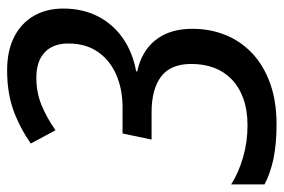

<svg xmlns="http://www.w3.org/2000/svg" viewBox="-154 -618 774 523"><g transform="rotate(-90 232.5 -357.0)"><path d="M154.8 9.8Q102.1 9.8 62.5 1.7Q22.9 -6.3 -8.8 -22.9V-113.8Q22.5 -93.8 64.5 -81.5Q106.4 -69.3 151.9 -69.3Q193.8 -69.3 225.3 -80.8Q256.8 -92.3 277.8 -112.8Q298.8 -133.3 309.1 -161.1Q319.3 -189 319.3 -222.2Q319.3 -278.8 284.9 -304.7Q250.5 -330.6 187.5 -330.6H113.3L129.9 -409.7H201.2Q250.5 -409.7 289.8 -426.8Q329.1 -443.8 352.1 -476.8Q375 -509.8 375 -557.6Q375 -599.1 350.8 -621.8Q326.7 -644.5 281.7 -644.5Q241.2 -644.5 206.5 -630.1Q171.9 -615.7 138.7 -592.3L102.5 -659.7Q147 -690.4 194.1 -707.3Q241.2 -724.1 302.2 -724.1Q355 -724.1 392.6 -705.1Q430.2 -686 450.2 -651.6Q470.2 -617.2 470.2 -571.3Q470.2 -518.6 449.2 -477.3Q428.2 -436 389.9 -409.2Q351.6 -382.3 299.3 -372.6L298.8 -369.6Q333 -362.8 359.4 -343.8Q385.7 -324.7 400.4 -293.7Q415 -262.7 415 -219.2Q415 -170.4 397.9 -128.7Q380.9 -86.9 347.7 -55.9Q314.5 -24.9 266.1 -7.6Q217.8 9.8 154.8 9.8Z"/></g></svg>

Font: Open Sans SemiCondensed Medium
Style: Italic
Weight: 500
Width: 4
Italic angle: -12°
Designer: Monotype Design Team
Foundry: Monotype Imaging Inc.
Version: Version 3.000